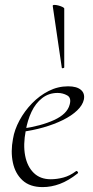

<svg xmlns="http://www.w3.org/2000/svg" viewBox="-20 -751 379 783"><path d="M154 12Q102 12 72 -15.5Q42 -43 32.5 -88Q23 -133 33 -185Q39 -222 59.5 -260Q80 -298 110.5 -329.5Q141 -361 178.5 -380Q216 -399 258 -399Q293 -399 310 -384.5Q327 -370 322 -345Q317 -322 294.5 -300.5Q272 -279 236.5 -261.5Q201 -244 157.5 -231.5Q114 -219 67 -213L69 -226Q147 -237 200.5 -261.5Q254 -286 264 -324Q272 -352 254 -362Q236 -372 215 -372Q179 -372 152 -351Q125 -330 108.5 -295Q92 -260 85 -218Q74 -161 82.5 -116.5Q91 -72 117.5 -46Q144 -20 187 -20Q212 -20 238.5 -27Q265 -34 290 -53Q293 -55 296.5 -51Q300 -47 297 -44Q259 -14 224 -1Q189 12 154 12ZM232 -475 195 -727Q195 -731 202 -731Q209 -731 218.5 -728.5Q228 -726 235 -722.5Q242 -719 242 -716V-476Q242 -474 237 -473Q232 -472 232 -475Z"/></svg>

Font: Cormorant Light
Style: Italic
Weight: 300
Italic angle: -10°
Designer: Christian Thalmann (Catharsis Fonts)
Foundry: Catharsis Fonts
Version: Version 4.000